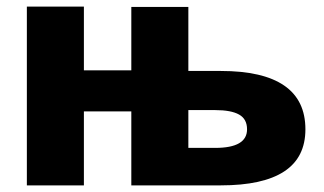

<svg xmlns="http://www.w3.org/2000/svg" viewBox="-20 -559 976 579"><path d="M61 0V-539H233V-347H376V-538H548V-345H646Q773 -345 837 -301Q901 -257 901 -169Q901 -84 837 -42Q773 0 646 0H376V-223H233V0ZM548 -113H629Q725 -113 725 -169Q725 -200 701 -213.5Q677 -227 629 -227H548Z"/></svg>

Font: Geist ExtBd
Style: Regular
Weight: 400
Designer: Basement.studio, Andrés Briganti, Mateo Zaragoza
Foundry: Basement.studio, Vercel, Andrés Briganti, Guido Ferreyra, Mateo Zaragoza
Version: Version 1.401